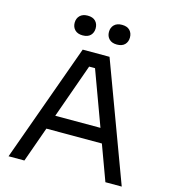

<svg xmlns="http://www.w3.org/2000/svg" viewBox="-132 -1040 1021 1147"><g transform="rotate(15 378.0 -467.0)"><path d="M28 0 291 -730H457L728 0H627L382 -666L430 -642H312L363 -666L126 0ZM185 -218 218 -306H533L566 -218ZM268 -812Q237 -812 220 -829Q203 -846 203 -873Q203 -900 220 -917Q237 -934 268 -934Q300 -934 316.5 -917Q333 -900 333 -873Q333 -846 316.5 -829Q300 -812 268 -812ZM480 -812Q449 -812 432 -829Q415 -846 415 -873Q415 -900 432 -917Q449 -934 480 -934Q512 -934 528.5 -917Q545 -900 545 -873Q545 -846 528.5 -829Q512 -812 480 -812Z"/></g></svg>

Font: SVN-Sora Variable
Style: Regular
Weight: 400
Designer: Jonathan Barnbrook, Julián Moncada
Foundry: Barnbrook Fonts
Version: Version 2.000 - Viet hoa boi STYLEno.1 Fonts